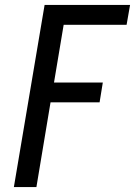

<svg xmlns="http://www.w3.org/2000/svg" viewBox="-20 -755 545 775"><path d="M36 0 160 -735H505L491 -655H237L198 -422H395L382 -342H184L127 0Z"/></svg>

Font: iosevka_custom_sans_ss08 Md
Style: Italic
Weight: 500
Italic angle: -10°
Designer: Belleve Invis
Foundry: Belleve Invis
Version: Version 10.3.0; ttfautohint (v1.8.3)